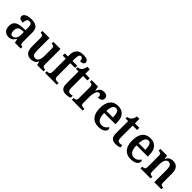

<svg xmlns="http://www.w3.org/2000/svg" viewBox="335 -2228 3696 3696"><g transform="rotate(45 2183.5 -380.0)"><path d="M188 10Q127 10 85 -29.5Q43 -69 43 -152Q43 -232 95 -270.5Q147 -309 252 -313L329 -316V-373Q329 -427 316.5 -459.5Q304 -492 260 -492Q219 -492 204.5 -461.5Q190 -431 190 -383Q136 -383 109 -398.5Q82 -414 82 -448Q82 -483 106.5 -505Q131 -527 173 -537.5Q215 -548 266 -548Q359 -548 406 -509Q453 -470 453 -376V-119Q453 -78 465.5 -63Q478 -48 509 -48H513V0H355L337 -77H329Q309 -49 290.5 -30Q272 -11 248 -0.5Q224 10 188 10ZM230 -55Q275 -55 302 -92.5Q329 -130 329 -191V-269L282 -266Q219 -262 194.5 -232.5Q170 -203 170 -147Q170 -55 230 -55Z M792 10Q716 10 677 -37.5Q638 -85 638 -187V-419Q638 -462 621 -475Q604 -488 572 -488H569V-536H762V-204Q762 -137 778.5 -101Q795 -65 842 -65Q892 -65 914 -108Q936 -151 936 -222V-420Q936 -466 916.5 -477Q897 -488 869 -488H866V-536H1060V-113Q1060 -69 1079.5 -58.5Q1099 -48 1127 -48H1133V0H960L943 -76H938Q911 -24 874 -7Q837 10 792 10Z M1176 0V-48H1194Q1210 -48 1226 -52.5Q1242 -57 1252.5 -71.5Q1263 -86 1263 -116V-477H1180V-536H1263V-579Q1263 -670 1308.5 -720Q1354 -770 1446 -770Q1529 -770 1559 -749Q1589 -728 1589 -698Q1589 -669 1565 -652.5Q1541 -636 1492 -636Q1492 -654 1487.5 -673Q1483 -692 1472 -705Q1461 -718 1441 -718Q1412 -718 1399.5 -688Q1387 -658 1387 -593V-536H1516V-477H1387V-116Q1387 -86 1397.5 -71.5Q1408 -57 1424 -52.5Q1440 -48 1456 -48H1497V0Z M1748 10Q1682 10 1646.5 -24.5Q1611 -59 1611 -147V-476H1541V-520Q1568 -521 1590 -532Q1612 -543 1626 -559Q1641 -575 1651 -599Q1661 -623 1668 -659H1735V-536H1855V-476H1735V-152Q1735 -103 1750.5 -81Q1766 -59 1798 -59Q1816 -59 1832 -61Q1848 -63 1863 -67V-11Q1849 -4 1818.5 3Q1788 10 1748 10Z M1905 0V-48H1908Q1940 -48 1960.5 -60.5Q1981 -73 1981 -120V-420Q1981 -464 1961.5 -476Q1942 -488 1911 -488H1908V-536H2082L2100 -443H2104Q2123 -490 2151.5 -518.5Q2180 -547 2237 -547Q2289 -547 2314 -526Q2339 -505 2339 -468Q2339 -429 2312 -407Q2285 -385 2232 -385Q2232 -426 2222 -446Q2212 -466 2186 -466Q2162 -466 2146.5 -447Q2131 -428 2122 -399Q2113 -370 2109 -338Q2105 -306 2105 -280V-115Q2105 -71 2125 -59.5Q2145 -48 2173 -48H2201V0Z M2631 10Q2518 10 2458.5 -62Q2399 -134 2399 -264Q2399 -405 2457 -476.5Q2515 -548 2622 -548Q2719 -548 2775 -487Q2831 -426 2831 -307V-260H2525Q2527 -154 2560.5 -106Q2594 -58 2656 -58Q2704 -58 2736.5 -81Q2769 -104 2786 -136Q2796 -131 2803 -120.5Q2810 -110 2810 -95Q2810 -71 2791 -46.5Q2772 -22 2732.5 -6Q2693 10 2631 10ZM2706 -318Q2706 -396 2687 -442.5Q2668 -489 2623 -489Q2579 -489 2554 -445Q2529 -401 2527 -318Z M3099 10Q3033 10 2997.5 -24.5Q2962 -59 2962 -147V-476H2892V-520Q2919 -521 2941 -532Q2963 -543 2977 -559Q2992 -575 3002 -599Q3012 -623 3019 -659H3086V-536H3206V-476H3086V-152Q3086 -103 3101.5 -81Q3117 -59 3149 -59Q3167 -59 3183 -61Q3199 -63 3214 -67V-11Q3200 -4 3169.5 3Q3139 10 3099 10Z M3512 10Q3399 10 3339.5 -62Q3280 -134 3280 -264Q3280 -405 3338 -476.5Q3396 -548 3503 -548Q3600 -548 3656 -487Q3712 -426 3712 -307V-260H3406Q3408 -154 3441.5 -106Q3475 -58 3537 -58Q3585 -58 3617.5 -81Q3650 -104 3667 -136Q3677 -131 3684 -120.5Q3691 -110 3691 -95Q3691 -71 3672 -46.5Q3653 -22 3613.5 -6Q3574 10 3512 10ZM3587 -318Q3587 -396 3568 -442.5Q3549 -489 3504 -489Q3460 -489 3435 -445Q3410 -401 3408 -318Z M3775 0V-48H3780Q3811 -48 3831.5 -60Q3852 -72 3852 -118V-422Q3852 -465 3833 -476.5Q3814 -488 3783 -488H3779V-536H3961L3972 -460H3977Q4003 -513 4038 -530.5Q4073 -548 4120 -548Q4193 -548 4233.5 -501.5Q4274 -455 4274 -353V-119Q4274 -72 4290.5 -60Q4307 -48 4338 -48H4342V0H4150V-337Q4150 -401 4132 -437Q4114 -473 4069 -473Q4034 -473 4013.5 -450.5Q3993 -428 3984.5 -392Q3976 -356 3976 -314V-114Q3976 -71 3995 -59.5Q4014 -48 4045 -48H4049V0Z"/></g></svg>

Font: Noto Serif Tamil SemiCondensed SemiBold
Style: Italic
Weight: 600
Width: 4
Italic angle: -12°
Designer: Indian Type Foundry, Tom Grace, and the Monotype Design Team
Foundry: Monotype Imaging Inc.
Version: Version 2.003; ttfautohint (v1.8.4.7-5d5b)